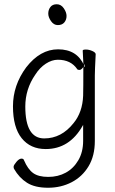

<svg xmlns="http://www.w3.org/2000/svg" viewBox="-20 -713 540 903"><path d="M206 170Q144 170 107 146.5Q70 123 46 81Q44 78 44 71Q44 64 57 48.5Q70 33 81 33Q91 33 93 41Q111 83 136 101Q161 119 207 119Q253 119 289.5 99Q326 79 348.5 40.5Q371 2 371 -51V-126L369 -122Q307 -12 195 -12Q123 -12 82 -63Q41 -114 41 -213Q41 -312 103 -396Q169 -481 253 -481Q343 -481 376 -404Q364 -384 354 -384Q345 -384 343 -388Q313 -432 252 -432Q224 -432 195.5 -413.5Q167 -395 146 -362Q99 -294 99 -212Q99 -62 188 -62Q269 -62 326 -134Q368 -185 371 -263Q372 -290 372 -416L369 -475Q369 -480 384 -480Q399 -480 414.5 -473Q430 -466 430 -458Q426 -381 426 -358V-50Q426 20 396.5 69Q367 118 317 144Q267 170 206 170ZM378 -397V-411L372 -404ZM252 -595Q233 -595 220 -613.5Q207 -632 207 -649Q207 -667 217 -680Q227 -693 247 -693Q267 -693 280 -674Q293 -655 293 -638Q293 -620 282.5 -607.5Q272 -595 252 -595Z"/></svg>

Font: LXGW WenKai Mono TC Light
Style: Regular
Weight: 300
Designer: LXGW / Fontworks Inc.
Foundry: LXGW / Fontworks Inc.
Version: Version 1.330